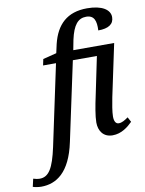

<svg xmlns="http://www.w3.org/2000/svg" viewBox="-233 -843 875 1156"><g transform="rotate(-10 204.5 -265.0)"><path d="M-76 240C16 240 102 186 140 5L243 -477H390L341 -241C329 -187 317 -121 317 -83C317 -31 345 10 401 10C456 10 497 -24 524 -51L508 -81C487 -66 469 -55 450 -55C432 -55 422 -71 422 -101C422 -129 431 -180 438 -215L506 -536H256L268 -598C287 -685 317 -721 367 -721C416 -721 428 -685 425 -627C488 -627 521 -649 521 -692C521 -737 473 -770 381 -770C259 -770 192 -705 164 -590L152 -536L69 -515L61 -477H140L35 17C8 142 -21 191 -77 191C-90 191 -107 187 -116 184L-127 232C-116 236 -93 240 -76 240Z"/></g></svg>

Font: Noto Serif Condensed Medium
Style: Italic
Weight: 500
Width: 3
Italic angle: -12°
Designer: Monotype Design Team
Foundry: Monotype Imaging Inc.
Version: Version 2.013